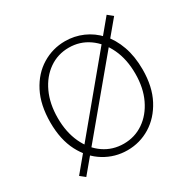

<svg xmlns="http://www.w3.org/2000/svg" viewBox="-131 -684 849 844"><g transform="rotate(-30 293.0 -262.5)"><path d="M293 13Q230 13 176.5 -19.5Q123 -52 91 -113.5Q59 -175 59 -262Q59 -351 91 -413Q123 -475 176.5 -507.5Q230 -540 293 -540Q340 -540 382.5 -521.5Q425 -503 457.5 -467.5Q490 -432 508.5 -380Q527 -328 527 -262Q527 -175 494.5 -113.5Q462 -52 409 -19.5Q356 13 293 13ZM293 -20Q349 -20 393.5 -50.5Q438 -81 464 -135.5Q490 -190 490 -262Q490 -335 464 -390Q438 -445 393.5 -476Q349 -507 293 -507Q237 -507 192.5 -476Q148 -445 122.5 -390Q97 -335 97 -263Q97 -191 122.5 -136Q148 -81 192.5 -50.5Q237 -20 293 -20ZM76 24 51 4 510 -549 536 -528Z"/></g></svg>

Font: Noto Sans TC Thin Thin
Style: Regular
Weight: 250
Version: Version 2.004-H2;hotconv 1.0.118;makeotfexe 2.5.65603